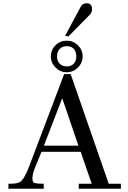

<svg xmlns="http://www.w3.org/2000/svg" viewBox="-20 -1165 788 1185"><path d="M392 -914Q432 -914 461 -885.5Q490 -857 490 -817Q490 -777 461 -748Q432 -719 392 -719Q352 -719 323 -748Q294 -777 294 -817Q294 -857 322.5 -885.5Q351 -914 392 -914ZM726 -31V0H466V-31H546L478 -228H236L199 -138Q180 -93 180 -63Q180 -49 186 -40Q192 -31 250 -31V0H32V-31Q84 -30 104 -42Q130 -59 160 -138L376 -708H416L651 -31ZM451 -817Q451 -846 435.5 -863Q420 -880 392 -880Q365 -880 348.5 -863Q332 -846 332 -817Q332 -789 348.5 -772Q365 -755 392 -755Q419 -755 435 -772Q451 -789 451 -817ZM251 -266H464L364 -559ZM548 -1109Q548 -1090 536 -1076L402 -940L382 -944L479 -1125Q490 -1145 515 -1145Q548 -1145 548 -1109Z"/></svg>

Font: GFS Didot
Style: Regular
Weight: 400
Designer: Takis Katsoulidis and George D. Matthiopoulos
Foundry: Takis Katsoulidis and George D. Matthiopoulos
Version: Version 1.0